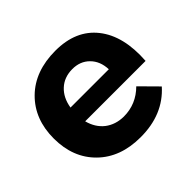

<svg xmlns="http://www.w3.org/2000/svg" viewBox="-135 -702 867 867"><g transform="rotate(-45 298.5 -268.5)"><path d="M307.6 -430.2Q256.3 -429.7 222.7 -398.4Q189 -367.2 180.2 -313H424.8Q422.9 -366.2 390.6 -398.4Q358.4 -430.7 307.6 -430.2ZM105 -466.8Q182.6 -543 313.5 -543Q444.3 -543 511.7 -457.5Q579.1 -372.1 568.8 -222.2H183.1Q196.3 -171.4 232.9 -142.6Q270 -114.3 321.8 -113.8Q400.9 -113.8 458 -170.9L539.1 -88.9Q454.1 6.3 309.1 5.9Q181.2 5.9 104.5 -69.3Q27.8 -144.5 27.8 -267.6Q27.8 -390.6 105 -466.8Z"/></g></svg>

Font: TruenoSBd
Style: Demi
Weight: 600
Designer: Julieta Ulanovsky
Foundry: Julieta Ulanovsky
Version: Version 3.001b